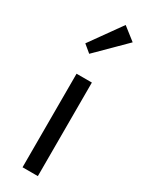

<svg xmlns="http://www.w3.org/2000/svg" viewBox="-190 -747 603 782"><g transform="rotate(30 111.0 -356.0)"><path d="M75 0H147V-440H75ZM149 -712 44 -565 79 -536 209 -665Z"/></g></svg>

Font: Tilda Sans VF
Style: Regular
Weight: 400
Designer: ParaType Ltd
Foundry: ParaType Ltd
Version: Version 1.010